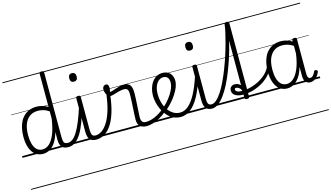

<svg xmlns="http://www.w3.org/2000/svg" viewBox="-129 -1345 3749 2175"><g transform="rotate(-15 1746.0 -257.5)"><path d="M237 17Q187 17 149.5 -11.5Q112 -40 91.5 -94.5Q71 -149 71 -227Q71 -278 80.5 -323Q90 -368 108.5 -404Q127 -440 155 -465.5Q183 -491 219.5 -505Q256 -519 302 -519Q336 -519 368.5 -509.5Q401 -500 434 -481V-871Q434 -881 440.5 -885.5Q447 -890 461 -890Q474 -890 480.5 -885.5Q487 -881 487 -871V-109Q487 -70 497 -50.5Q507 -31 541 -31Q549 -31 553 -23.5Q557 -16 556.5 -7Q556 2 550.5 9.5Q545 17 535 17Q511 17 493 11.5Q475 6 462 -7.5Q449 -21 442 -42Q435 -63 435 -93V-186Q413 -112 382.5 -67Q352 -22 315.5 -2.5Q279 17 237 17ZM246 -33Q287 -33 323.5 -64Q360 -95 389 -163.5Q418 -232 434 -344V-429Q397 -454 364.5 -462Q332 -470 304 -470Q270 -470 242.5 -460Q215 -450 193.5 -430Q172 -410 157 -381Q142 -352 134.5 -314Q127 -276 127 -228Q127 -175 139 -130.5Q151 -86 177.5 -59.5Q204 -33 246 -33ZM0 365H631V375H0ZM0 -20H631V0H0ZM0 -505H631V-500H0ZM0 -885H631V-875H0Z M536 17Q525 17 519.5 9.5Q514 2 514.5 -7Q515 -16 522 -23.5Q529 -31 542 -31Q571 -31 599 -52.5Q627 -74 654.5 -119Q682 -164 711 -234.5Q740 -305 770 -401Q773 -411 781.5 -412Q790 -413 797 -407.5Q804 -402 801 -391Q775 -293 747 -217Q719 -141 687 -89Q655 -37 618 -10Q581 17 536 17ZM631 365V375ZM631 -20V0ZM631 -505V-500ZM631 -885V-875Z M861 17Q837 17 818.5 10.5Q800 4 787.5 -11Q775 -26 769 -49Q763 -72 763 -105V-496Q763 -506 769.5 -510.5Q776 -515 788 -515Q802 -515 809 -510.5Q816 -506 816 -496V-109Q816 -69 826.5 -50Q837 -31 867 -31Q877 -31 881.5 -23.5Q886 -16 885 -7Q884 2 878 9.5Q872 17 861 17ZM787 -683Q765 -683 754.5 -695.5Q744 -708 744 -732Q744 -757 754.5 -769.5Q765 -782 787 -782Q809 -782 820 -769.5Q831 -757 831 -732Q831 -707 820 -695Q809 -683 787 -683ZM631 365H956V375H631ZM631 -20H956V0H631ZM631 -505H956V-500H631ZM631 -885H956V-875H631Z M862 17Q850 17 844.5 9.5Q839 2 840.5 -7Q842 -16 849 -23.5Q856 -31 868 -31Q902 -31 937 -53.5Q972 -76 1005 -125.5Q1038 -175 1064 -255Q1090 -335 1104 -450Q1105 -455 1111.5 -457Q1118 -459 1126 -457Q1134 -455 1140 -450Q1146 -445 1145 -436Q1131 -316 1104.5 -230.5Q1078 -145 1040.5 -90Q1003 -35 957.5 -9Q912 17 862 17ZM956 365H981V375H956ZM956 -20H981V0H956ZM956 -505H981V-500H956ZM956 -885H981V-875H956Z M1452 17Q1426 17 1406.5 10Q1387 3 1374 -10Q1361 -23 1355 -42Q1349 -61 1349 -86Q1349 -112 1351 -148.5Q1353 -185 1355.5 -226Q1358 -267 1360 -307Q1362 -347 1362 -379Q1362 -424 1350 -438.5Q1338 -453 1310 -453Q1282 -453 1250 -444.5Q1218 -436 1189 -427Q1160 -418 1141 -418Q1127 -418 1114 -433Q1101 -448 1093 -469Q1085 -490 1085 -510Q1085 -524 1090 -534.5Q1095 -545 1104.5 -551.5Q1114 -558 1127 -558Q1143 -558 1150.5 -545.5Q1158 -533 1158 -513Q1158 -503 1155.5 -488Q1153 -473 1150 -464Q1167 -465 1187 -471.5Q1207 -478 1229 -485.5Q1251 -493 1274 -498.5Q1297 -504 1319 -504Q1352 -504 1373 -493Q1394 -482 1404.5 -455Q1415 -428 1415 -382Q1415 -348 1412.5 -308Q1410 -268 1408 -227.5Q1406 -187 1403.5 -152Q1401 -117 1401 -95Q1401 -68 1413 -49.5Q1425 -31 1458 -31Q1469 -31 1473.5 -23.5Q1478 -16 1477.5 -7Q1477 2 1471 9.5Q1465 17 1452 17ZM981 365H1549V375H981ZM981 -20H1549V0H981ZM981 -505H1549V-500H981ZM981 -885H1549V-875H981Z M1455 17Q1443 17 1437.5 9.5Q1432 2 1433.5 -7Q1435 -16 1442 -23.5Q1449 -31 1461 -31Q1507 -31 1564 -55.5Q1621 -80 1675 -127Q1683 -134 1690 -131.5Q1697 -129 1701 -122Q1705 -115 1705 -106.5Q1705 -98 1699 -93Q1657 -56 1613 -31.5Q1569 -7 1528.5 5Q1488 17 1455 17ZM1549 365V375ZM1549 -20V0ZM1549 -505V-500ZM1549 -885V-875Z M1678 -127Q1694 -141 1709.5 -156.5Q1725 -172 1740 -188Q1770 -222 1793 -257.5Q1816 -293 1829 -327.5Q1842 -362 1842 -391Q1842 -430 1824 -450Q1806 -470 1772 -470Q1762 -470 1756.5 -477.5Q1751 -485 1751.5 -494.5Q1752 -504 1759 -511.5Q1766 -519 1778 -519Q1817 -519 1843.5 -503Q1870 -487 1884 -459Q1898 -431 1898 -396Q1898 -361 1882.5 -322Q1867 -283 1841 -243Q1815 -203 1781 -166Q1763 -145 1742 -126Q1721 -107 1700 -89ZM1549 365H1993V375H1549ZM1549 -20H1993V0H1549ZM1549 -505H1993V-500H1549ZM1549 -885H1993V-875H1549Z M1854 17Q1805 17 1765.5 -3Q1726 -23 1697 -56.5Q1668 -90 1648.5 -131Q1629 -172 1619 -215Q1609 -258 1609 -297Q1609 -342 1621 -382.5Q1633 -423 1655 -453.5Q1677 -484 1708 -501.5Q1739 -519 1778 -519Q1788 -519 1792.5 -511.5Q1797 -504 1796 -494.5Q1795 -485 1789.5 -477.5Q1784 -470 1774 -470Q1754 -470 1734.5 -459.5Q1715 -449 1699 -427Q1683 -405 1674 -373Q1665 -341 1665 -299Q1665 -250 1678 -202.5Q1691 -155 1716.5 -117Q1742 -79 1778 -56Q1814 -33 1860 -33Q1912 -33 1958.5 -73.5Q2005 -114 2048 -195.5Q2091 -277 2131 -400Q2134 -408 2143 -408Q2152 -408 2159.5 -402Q2167 -396 2163 -384Q2122 -244 2073.5 -155.5Q2025 -67 1970.5 -25Q1916 17 1854 17ZM1993 365V375ZM1993 -20V0ZM1993 -505V-500ZM1993 -885V-875Z M2223 17Q2199 17 2180.5 10.5Q2162 4 2149.5 -11Q2137 -26 2131 -49Q2125 -72 2125 -105V-496Q2125 -506 2131.5 -510.5Q2138 -515 2150 -515Q2164 -515 2171 -510.5Q2178 -506 2178 -496V-109Q2178 -69 2188.5 -50Q2199 -31 2229 -31Q2239 -31 2243.5 -23.5Q2248 -16 2247 -7Q2246 2 2240 9.5Q2234 17 2223 17ZM2149 -683Q2127 -683 2116.5 -695.5Q2106 -708 2106 -732Q2106 -757 2116.5 -769.5Q2127 -782 2149 -782Q2171 -782 2182 -769.5Q2193 -757 2193 -732Q2193 -707 2182 -695Q2171 -683 2149 -683ZM1993 365H2318V375H1993ZM1993 -20H2318V0H1993ZM1993 -505H2318V-500H1993ZM1993 -885H2318V-875H1993Z M2220 17Q2210 17 2205.5 9.5Q2201 2 2202 -7Q2203 -16 2208.5 -23.5Q2214 -31 2225 -31Q2254 -31 2285 -58.5Q2316 -86 2347 -133.5Q2378 -181 2407.5 -243Q2437 -305 2464 -374.5Q2491 -444 2514.5 -515.5Q2538 -587 2556 -653.5Q2574 -720 2586.5 -776Q2599 -832 2603 -870Q2604 -878 2609.5 -881.5Q2615 -885 2622.5 -885Q2630 -885 2635 -881Q2640 -877 2640 -870Q2635 -826 2623 -764.5Q2611 -703 2593 -631.5Q2575 -560 2550.5 -485Q2526 -410 2497.5 -337.5Q2469 -265 2436.5 -201Q2404 -137 2368.5 -88Q2333 -39 2295.5 -11Q2258 17 2220 17ZM2318 365H2343V375H2318ZM2318 -20H2343V0H2318ZM2318 -505H2343V-500H2318ZM2318 -885H2343V-875H2318Z M2631 14Q2617 14 2610.5 9.5Q2604 5 2604 -4V-870Q2604 -879 2610.5 -884Q2617 -889 2630 -889Q2645 -889 2651.5 -884Q2658 -879 2658 -870V-4Q2658 5 2651.5 9.5Q2645 14 2631 14ZM2343 365H2857V375H2343ZM2343 -20H2857V0H2343ZM2343 -505H2857V-500H2343ZM2343 -885H2857V-875H2343Z M2600 -44Q2566 -44 2537.5 -53Q2509 -62 2492.5 -80Q2476 -98 2476 -126Q2476 -151 2493 -167Q2510 -183 2536 -183Q2562 -183 2584.5 -170Q2607 -157 2621 -134Q2635 -111 2635 -79L2604 -66Q2604 -92 2593.5 -108Q2583 -124 2568.5 -132Q2554 -140 2541 -140Q2524 -140 2524 -124Q2524 -109 2542.5 -98.5Q2561 -88 2599 -88Q2653 -88 2709 -104Q2765 -120 2814 -148.5Q2863 -177 2898 -214.5Q2933 -252 2946 -294Q2948 -304 2957 -306.5Q2966 -309 2973.5 -305Q2981 -301 2978 -290Q2965 -237 2927.5 -192Q2890 -147 2837.5 -114Q2785 -81 2723.5 -62.5Q2662 -44 2600 -44ZM2857 365V375ZM2857 -20V0ZM2857 -505V-500ZM2857 -885V-875Z M3102 17Q3052 17 3014.5 -11.5Q2977 -40 2956.5 -94.5Q2936 -149 2936 -227Q2936 -278 2945.5 -323Q2955 -368 2973.5 -404Q2992 -440 3020 -465.5Q3048 -491 3084.5 -505Q3121 -519 3167 -519Q3202 -519 3233 -509.5Q3264 -500 3298 -481V-497Q3298 -506 3304.5 -510.5Q3311 -515 3324 -515Q3338 -515 3344.5 -510.5Q3351 -506 3351 -496V-94Q3351 -74 3354 -60Q3357 -46 3364 -38.5Q3371 -31 3383 -31Q3395 -31 3405 -37Q3415 -43 3425 -57Q3435 -71 3446 -94Q3450 -101 3456.5 -102Q3463 -103 3472 -98Q3481 -94 3484 -87.5Q3487 -81 3483 -74Q3472 -46 3455 -25.5Q3438 -5 3417.5 6Q3397 17 3375 17Q3356 17 3342 11Q3328 5 3318 -6.5Q3308 -18 3303 -35Q3298 -52 3298 -74Q3298 -101 3298 -129Q3298 -157 3298 -184Q3277 -112 3246.5 -68Q3216 -24 3179.5 -3.5Q3143 17 3102 17ZM2992 -228Q2992 -174 3004 -130Q3016 -86 3042.5 -59.5Q3069 -33 3111 -33Q3151 -33 3188 -65Q3225 -97 3254 -164.5Q3283 -232 3298 -339V-430Q3261 -454 3229 -462Q3197 -470 3169 -470Q3135 -470 3107.5 -460Q3080 -450 3058.5 -430Q3037 -410 3022 -381Q3007 -352 2999.5 -314Q2992 -276 2992 -228ZM2857 365H3492V375H2857ZM2857 -20H3492V0H2857ZM2857 -505H3492V-500H2857ZM2857 -885H3492V-875H2857Z"/></g></svg>

Font: Playwrite AT Guides
Style: Regular
Weight: 400
Designer: Veronika Burian, José Scaglione
Foundry: TypeTogether
Version: Version 1.003